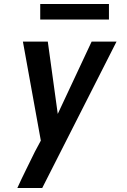

<svg xmlns="http://www.w3.org/2000/svg" viewBox="-20 -729 640 964"><path d="M67 215Q88 169 110.5 123.5Q133 78 155 33L185 -23L95 -520H220L270 -157L440 -520H565Q471 -336 378.5 -152.5Q286 31 192 215ZM182 -631V-709H527V-631Z"/></svg>

Font: Iosevka Aile Oblique
Style: Bold
Weight: 700
Italic angle: -9°
Designer: Belleve Invis
Foundry: Belleve Invis
Version: Version 31.1.0; ttfautohint (v1.8.4)